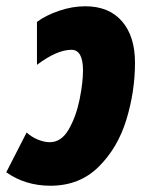

<svg xmlns="http://www.w3.org/2000/svg" viewBox="-48 -583 467 613"><path d="M-28 -33 37 -160Q52 -146 72.5 -137.5Q93 -129 111 -129Q148 -129 171.5 -170Q195 -211 206 -265Q217 -319 217 -358Q217 -424 180 -424Q134 -424 70 -376V-513Q98 -534 140.5 -548.5Q183 -563 224 -563Q300 -563 341.5 -515Q383 -467 383 -383Q383 -291 355.5 -201Q328 -111 267 -50.5Q206 10 113 10Q33 10 -28 -33Z"/></svg>

Font: Noto Sans UI CondBlack
Style: Italic
Weight: 900
Width: 3
Italic angle: -12°
Designer: Monotype Design Team
Foundry: Monotype Imaging Inc.
Version: Version 1.001